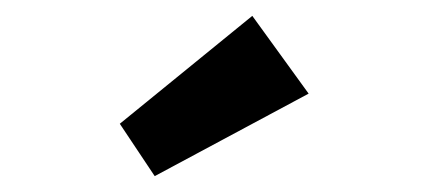

<svg xmlns="http://www.w3.org/2000/svg" viewBox="-20 -813 540 242"><path d="M175 -591 131 -657 298 -793 369 -695Z"/></svg>

Font: Readex Pro SemiBold
Style: Regular
Weight: 600
Designer: Bonnie Shaver-Troup, Thomas Jockin
Foundry: Lexend
Version: Version 1.204; ttfautohint (v1.8.4.7-5d5b)